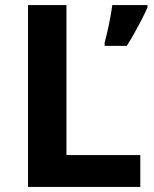

<svg xmlns="http://www.w3.org/2000/svg" viewBox="-20 -734 605 754"><path d="M90 0V-714H241V-125H531V0ZM559 -704Q549 -682 536.5 -657.5Q524 -633 509.5 -607Q495 -581 478 -554H391V-567Q395 -582 399.5 -600.5Q404 -619 408 -639Q412 -659 415.5 -678.5Q419 -698 421 -714H559Z"/></svg>

Font: Noto Sans Hebrew
Style: Bold
Weight: 700
Designer: Monotype Design Team
Foundry: Monotype Imaging Inc.
Version: Version 2.003